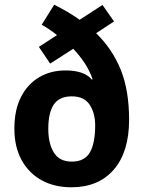

<svg xmlns="http://www.w3.org/2000/svg" viewBox="-20 -878 608 815"><path d="M210 -858Q238 -844 265.5 -828Q293 -812 318 -794L415 -857L464 -787L388 -737Q457 -670 492.5 -582Q528 -494 528 -370Q528 -233 463 -158Q398 -83 283 -83Q211 -83 156.5 -113Q102 -143 71.5 -199Q41 -255 41 -332Q41 -411 69 -466Q97 -521 146 -550Q195 -579 258 -579Q338 -579 370 -540L373 -542Q360 -579 339.5 -610Q319 -641 291 -671L193 -608L145 -679L222 -729Q207 -741 191 -752Q175 -763 157 -773ZM285 -469Q232 -469 208.5 -434.5Q185 -400 185 -331Q185 -269 208.5 -230.5Q232 -192 285 -192Q339 -192 361.5 -231Q384 -270 384 -346Q384 -398 360.5 -433.5Q337 -469 285 -469Z"/></svg>

Font: Noto Sans Telugu UI SemiCondensed
Style: Bold
Weight: 700
Width: 4
Designer: Jelle Bosma - Monotype Design Team
Foundry: Monotype Imaging Inc.
Version: Version 2.005; ttfautohint (v1.8.4.7-5d5b)